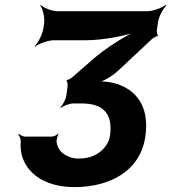

<svg xmlns="http://www.w3.org/2000/svg" viewBox="-20 -757 702 787"><path d="M431 -201C429 -188 424 -175 417 -164C395 -129 355 -107 303 -107C287 -107 273 -110 262 -115C236 -125 216 -144 212 -175C211 -184 216 -201 220 -207L218 -209C213 -203 200 -197 191 -197H84C75 -197 62 -203 58 -208L55 -205C59 -200 65 -188 65 -179C63 -150 66 -125 75 -104C104 -33 179 10 287 10C325 10 361 5 394 -4C484 -29 561 -89 576 -199C591 -307 551 -376 473 -408C448 -419 402 -426 380 -422V-418C402 -423 441 -445 464 -467L604 -598C609 -602 622 -610 625 -608L628 -612C624 -614 622 -628 623 -633L627 -662C629 -685 648 -722 662 -734L659 -737C645 -725 606 -711 583 -711H217C193 -711 158 -725 147 -737L145 -735C155 -722 164 -685 161 -661L158 -642C155 -618 136 -581 122 -568L124 -566C139 -578 177 -592 201 -592H331C403 -592 502 -611 555 -632L553 -636C500 -615 412 -560 355 -509L276 -440C272 -436 258 -428 255 -430L252 -426C256 -425 258 -410 257 -404L252 -366C250 -350 237 -326 228 -318L230 -315C239 -323 265 -333 281 -333H314C404 -333 443 -291 431 -201Z"/></svg>

Font: Asimov
Style: EdgeIt
Weight: 500
Designer: Google
Version: Version 2.000980: 2014